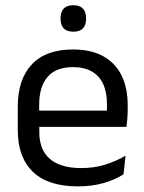

<svg xmlns="http://www.w3.org/2000/svg" viewBox="-20 -686 540 718"><path d="M271 11Q159.5 11 103 -43.5Q46.5 -98 46.5 -199.5V-286.5Q46.5 -389.5 99 -445.2Q151.5 -501 252.5 -501Q320.5 -501 366 -475.8Q411.5 -450.5 434.5 -404Q457.5 -357.5 457.5 -293V-275Q457.5 -259 456.2 -243Q455 -227 453 -211.5H378.5Q379.5 -235.5 379.8 -257Q380 -278.5 380 -296.5Q380 -341 365.8 -371.8Q351.5 -402.5 323.2 -418.8Q295 -435 252.5 -435Q189.5 -435 158 -398.5Q126.5 -362 126.5 -294V-247.5L127 -237.5V-191Q127 -160.5 136 -136Q145 -111.5 164.2 -93.8Q183.5 -76 213.2 -66.8Q243 -57.5 284 -57.5Q331.5 -57.5 372.5 -70Q413.5 -82.5 449.5 -104L442 -34Q409.5 -13.5 366.5 -1.2Q323.5 11 271 11ZM89 -211.5V-272.5H436V-211.5ZM254 -567.5Q230 -567.5 218.2 -580Q206.5 -592.5 206.5 -615.5V-618.5Q206.5 -641 218.2 -653.8Q230 -666.5 254 -666.5Q278.5 -666.5 290.2 -653.8Q302 -641 302 -618.5V-615.5Q302 -592.5 290.2 -580Q278.5 -567.5 254 -567.5Z"/></svg>

Font: Anek Latin Medium
Style: Regular
Weight: 400
Version: Version 1.003